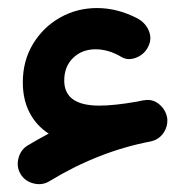

<svg xmlns="http://www.w3.org/2000/svg" viewBox="-20 -416 471 489"><path d="M32.7 27.8Q21.5 9.3 26.9 -12.5Q32.2 -34.2 50.3 -45.4Q77.1 -61.5 104 -75.7Q72.3 -96.2 55.2 -129.4Q38.1 -162.6 38.1 -206.1Q38.1 -261.2 64 -304Q89.8 -346.7 132.8 -371.1Q175.8 -395.5 227.1 -395.5Q278.8 -395.5 329.1 -369.6Q349.6 -358.9 358.4 -339.1Q367.2 -319.3 358.9 -300.3Q350.1 -279.3 328.9 -270Q307.6 -260.7 290 -270.5Q272 -281.2 255.4 -285.9Q238.8 -290.5 223.6 -290.5Q189 -290.5 166.3 -268.6Q143.6 -246.6 143.6 -210.9Q143.6 -147 232.9 -147Q271 -147 329.1 -157.2Q335.9 -158.7 343.3 -160.2Q345.2 -160.6 347.2 -160.6Q373 -165.5 392.6 -143.6Q402.3 -132.3 405.3 -118.2Q406.2 -114.3 406.2 -109.9Q406.7 -94.7 398.4 -80.6Q398.4 -80.6 398.4 -80.6Q397.9 -80.1 397.9 -79.6Q385.3 -60.1 363.3 -55.7Q230.5 -30.3 106 45.4Q87.9 56.6 65.9 51.3Q43.9 45.9 32.7 27.8Z"/></svg>

Font: Mikhak-FD ExtraBold
Style: Regular
Weight: 800
Designer: Amin Abedi
Version: Version 3.2